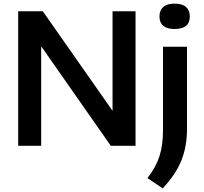

<svg xmlns="http://www.w3.org/2000/svg" viewBox="-20 -802 1120 1056"><path d="M80 0V-740H215.5L599 -192.5V-740H725.5V0H589.5L206.5 -547.5V0ZM875 234 791 177.5Q837.5 118 857 57Q876.5 -4 876.5 -86.5V-545H1008.5V-92Q1008.5 2.5 978 79.5Q947.5 156.5 875 234ZM940.5 -642.5Q857 -642.5 857 -712Q857 -745 877.8 -763.5Q898.5 -782 940.5 -782Q982.5 -782 1003.2 -763.5Q1024 -745 1024 -712Q1024 -642.5 940.5 -642.5Z"/></svg>

Font: Encode Sans Semi Expanded SemiBold
Style: Regular
Weight: 600
Width: 6
Designer: Multiple Designers
Foundry: Impallari Type
Version: Version 3.000; ttfautohint (v1.8.3) -l 8 -r 50 -G 200 -x 14 